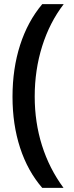

<svg xmlns="http://www.w3.org/2000/svg" viewBox="-20 -743 356 921"><path d="M40 -278.8Q40 -413.6 76.4 -526.9Q112.8 -640.1 182.6 -723.1H285.6Q218.3 -635.7 182.4 -521.7Q146.5 -407.7 146.5 -279.8Q146.5 -156.2 181.4 -45.4Q216.3 65.4 284.7 158.2H182.6Q112.8 77.6 76.4 -33.9Q40 -145.5 40 -278.8Z"/></svg>

Font: Viking Open Sans Light
Style: Bold
Weight: 600
Foundry: Ascender Corporation
Version: Version 2.001